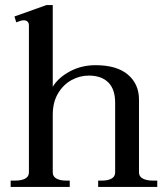

<svg xmlns="http://www.w3.org/2000/svg" viewBox="-20 -737 662 757"><path d="M600 -25V0H367V-25H383Q406 -25 420 -33Q434 -41 434 -57V-332Q434 -385 407 -412Q380 -439 330 -439Q295 -439 262.5 -421.5Q230 -404 209 -369Q188 -334 188 -285V-57Q188 -41 202.5 -33Q217 -25 240 -25H255V0H22V-25H41Q65 -25 79.5 -33Q94 -41 94 -57V-636Q94 -657 73 -657Q64 -657 44 -649L37 -672L163 -717H188V-395Q210 -431 255.5 -455.5Q301 -480 357 -480Q440 -480 484 -443Q528 -406 528 -344V-57Q528 -41 543 -33Q558 -25 582 -25Z"/></svg>

Font: TavirajRegular
Style: Regular
Weight: 400
Designer: Katatrad Team
Foundry: CadsonDemak
Version: Version 1.000